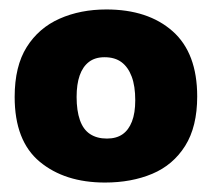

<svg xmlns="http://www.w3.org/2000/svg" viewBox="-20 -693 448 406"><path d="M202 -307Q117 -307 64 -351Q11 -395 11 -488Q11 -553 36.5 -593.5Q62 -634 106 -653.5Q150 -673 205 -673Q293 -673 345 -627Q397 -581 397 -489Q397 -425 371.5 -384.5Q346 -344 302 -325.5Q258 -307 202 -307ZM206 -400Q226 -400 239 -409Q252 -418 259 -436Q266 -454 266 -481Q266 -511 258.5 -531Q251 -551 237 -561.5Q223 -572 201 -572Q181 -572 168 -562Q155 -552 148.5 -533.5Q142 -515 142 -488Q142 -459 149 -439Q156 -419 170.5 -409.5Q185 -400 206 -400Z"/></svg>

Font: Bricolage Grotesque 96pt ExtraBold
Style: Regular
Weight: 800
Designer: Mathieu Triay
Foundry: Atelier Triay
Version: Version 1.001;gftools[0.9.33.dev8+g029e19f]